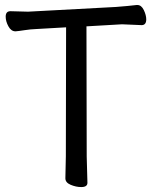

<svg xmlns="http://www.w3.org/2000/svg" viewBox="-20 -736 617 773"><path d="M307.1 17.1Q286.1 17.1 264.6 8.1Q243.2 -1 243.2 -18.1L245.1 -106.9L246.1 -626L126 -619.1Q102.1 -618.2 78.6 -614.5Q55.2 -610.8 43 -609.9H42Q24.9 -609.9 13.9 -629.9Q2.9 -649.9 2.9 -668.9Q2.9 -690.9 22 -690.9L92.8 -689L446.8 -708Q468.8 -710 492.9 -711.9Q517.1 -713.9 529.8 -715.8H533.2Q549.3 -715.8 559.1 -695.3Q568.8 -674.8 568.8 -658.2Q568.8 -635.3 550.8 -634.8L471.2 -638.2L328.1 -629.9L329.1 -106L332 0Q332 17.1 307.1 17.1Z"/></svg>

Font: LXGW WenKai Screen R
Style: Regular
Weight: 400
Designer: Fontworks Inc.
Version: Version 1.235;May 31, 2022